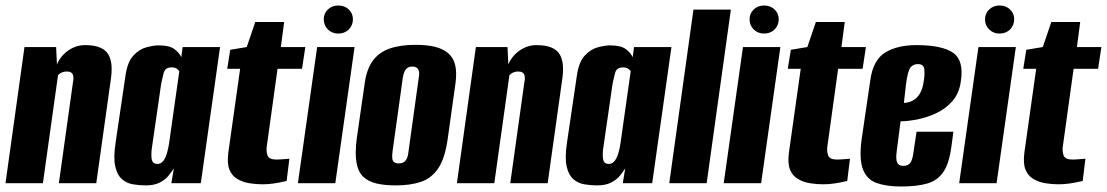

<svg xmlns="http://www.w3.org/2000/svg" viewBox="-23 -666 4024 698"><path d="M-3 0 66 -495H181L184 -432Q198 -464 226 -483Q254 -502 286 -502Q320 -502 341 -493Q362 -484 371.5 -467Q381 -450 382.5 -426Q384 -402 379 -371L327 0H191L242 -365Q244 -374 244 -381.5Q244 -389 242 -394.5Q240 -400 234.5 -403Q229 -406 219 -406Q212 -406 206 -404Q200 -402 195.5 -399Q191 -396 188 -393L133 0Z M507 8Q483 8 460 4Q437 0 420 -15Q403 -30 396 -61Q389 -92 397 -146L433 -390Q440 -440 461.5 -463.5Q483 -487 509 -494Q535 -501 554 -501Q593 -501 611 -487.5Q629 -474 636 -458L641 -495H777L707 0H600L609 -54Q601 -41 589 -26.5Q577 -12 557 -2Q537 8 507 8ZM549 -70Q558 -70 565 -75.5Q572 -81 576.5 -90Q581 -99 584 -109.5Q587 -120 589 -129.5Q591 -139 592 -147L629 -408Q627 -409 624 -412.5Q621 -416 615.5 -418.5Q610 -421 601 -421Q588 -421 581 -415.5Q574 -410 571 -397Q568 -384 563 -362L528 -120Q527 -106 527.5 -96Q528 -86 530.5 -80.5Q533 -75 538 -72.5Q543 -70 549 -70Z M931 4Q907 4 883 0Q859 -4 839.5 -15.5Q820 -27 811 -49.5Q802 -72 807 -111L850 -416H803L814 -485L874 -495L905 -586H1010L998 -495H1087L1075 -416H986L947 -135Q944 -117 949.5 -101.5Q955 -86 981 -86Q993 -86 1010.5 -87.5Q1028 -89 1029 -89L1019 -8Q1017 -8 1004.5 -5Q992 -2 972 1Q952 4 931 4Z M1060 0 1130 -495H1266L1196 0ZM1207 -544Q1184 -544 1169 -559Q1154 -574 1154 -596Q1154 -617 1169 -631.5Q1184 -646 1207 -646Q1230 -646 1245 -631.5Q1260 -617 1260 -596Q1260 -574 1245 -559Q1230 -544 1207 -544Z M1416 8Q1375 8 1345.5 1Q1316 -6 1297.5 -23.5Q1279 -41 1273 -75Q1267 -109 1274 -163L1303 -364Q1310 -415 1332.5 -445.5Q1355 -476 1393.5 -489.5Q1432 -503 1488 -503Q1530 -503 1559.5 -495.5Q1589 -488 1607.5 -471.5Q1626 -455 1632 -428.5Q1638 -402 1633 -364L1605 -164Q1595 -91 1570.5 -54.5Q1546 -18 1507.5 -5Q1469 8 1416 8ZM1427 -72Q1438 -72 1445 -76.5Q1452 -81 1456.5 -91Q1461 -101 1462 -115L1499 -381Q1502 -395 1500.5 -404.5Q1499 -414 1493 -419Q1487 -424 1476 -424Q1465 -424 1458 -419Q1451 -414 1447 -404.5Q1443 -395 1441 -381L1404 -115Q1402 -101 1403 -91Q1404 -81 1410 -76.5Q1416 -72 1427 -72Z M1638 0 1707 -495H1822L1825 -432Q1839 -464 1867 -483Q1895 -502 1927 -502Q1961 -502 1982 -493Q2003 -484 2012.5 -467Q2022 -450 2023.5 -426Q2025 -402 2020 -371L1968 0H1832L1883 -365Q1885 -374 1885 -381.5Q1885 -389 1883 -394.5Q1881 -400 1875.5 -403Q1870 -406 1860 -406Q1853 -406 1847 -404Q1841 -402 1836.5 -399Q1832 -396 1829 -393L1774 0Z M2148 8Q2124 8 2101 4Q2078 0 2061 -15Q2044 -30 2037 -61Q2030 -92 2038 -146L2074 -390Q2081 -440 2102.5 -463.5Q2124 -487 2150 -494Q2176 -501 2195 -501Q2234 -501 2252 -487.5Q2270 -474 2277 -458L2282 -495H2418L2348 0H2241L2250 -54Q2242 -41 2230 -26.5Q2218 -12 2198 -2Q2178 8 2148 8ZM2190 -70Q2199 -70 2206 -75.5Q2213 -81 2217.5 -90Q2222 -99 2225 -109.5Q2228 -120 2230 -129.5Q2232 -139 2233 -147L2270 -408Q2268 -409 2265 -412.5Q2262 -416 2256.5 -418.5Q2251 -421 2242 -421Q2229 -421 2222 -415.5Q2215 -410 2212 -397Q2209 -384 2204 -362L2169 -120Q2168 -106 2168.5 -96Q2169 -86 2171.5 -80.5Q2174 -75 2179 -72.5Q2184 -70 2190 -70Z M2410 0 2498 -631H2634L2546 0Z M2608 0 2678 -495H2814L2744 0ZM2755 -544Q2732 -544 2717 -559Q2702 -574 2702 -596Q2702 -617 2717 -631.5Q2732 -646 2755 -646Q2778 -646 2793 -631.5Q2808 -617 2808 -596Q2808 -574 2793 -559Q2778 -544 2755 -544Z M2969 4Q2945 4 2921 0Q2897 -4 2877.5 -15.5Q2858 -27 2849 -49.5Q2840 -72 2845 -111L2888 -416H2841L2852 -485L2912 -495L2943 -586H3048L3036 -495H3125L3113 -416H3024L2985 -135Q2982 -117 2987.5 -101.5Q2993 -86 3019 -86Q3031 -86 3048.5 -87.5Q3066 -89 3067 -89L3057 -8Q3055 -8 3042.5 -5Q3030 -2 3010 1Q2990 4 2969 4Z M3252 12Q3200 12 3164.5 -0.5Q3129 -13 3114.5 -49.5Q3100 -86 3109 -157L3141 -375Q3151 -448 3195 -475Q3239 -502 3308 -502Q3402 -502 3442 -474Q3482 -446 3470 -370Q3464 -326 3438.5 -297.5Q3413 -269 3378.5 -253.5Q3344 -238 3310 -231.5Q3276 -225 3251 -225L3237 -117Q3233 -87 3238.5 -75Q3244 -63 3261 -63Q3277 -63 3285.5 -73Q3294 -83 3298 -113L3309 -187H3443L3436 -135Q3428 -73 3407 -41.5Q3386 -10 3348.5 1Q3311 12 3252 12ZM3263 -292Q3270 -292 3280.5 -294.5Q3291 -297 3302 -304.5Q3313 -312 3322 -327.5Q3331 -343 3335 -369Q3339 -392 3337.5 -412.5Q3336 -433 3314 -433Q3296 -433 3286.5 -420Q3277 -407 3271 -362Z M3464 0 3534 -495H3670L3600 0ZM3611 -544Q3588 -544 3573 -559Q3558 -574 3558 -596Q3558 -617 3573 -631.5Q3588 -646 3611 -646Q3634 -646 3649 -631.5Q3664 -617 3664 -596Q3664 -574 3649 -559Q3634 -544 3611 -544Z M3825 4Q3801 4 3777 0Q3753 -4 3733.5 -15.5Q3714 -27 3705 -49.5Q3696 -72 3701 -111L3744 -416H3697L3708 -485L3768 -495L3799 -586H3904L3892 -495H3981L3969 -416H3880L3841 -135Q3838 -117 3843.5 -101.5Q3849 -86 3875 -86Q3887 -86 3904.5 -87.5Q3922 -89 3923 -89L3913 -8Q3911 -8 3898.5 -5Q3886 -2 3866 1Q3846 4 3825 4Z"/></svg>

Font: Alumni Sans Thin ExtraBold
Style: Italic
Weight: 800
Italic angle: -8°
Version: Version 1.016